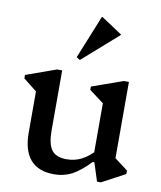

<svg xmlns="http://www.w3.org/2000/svg" viewBox="-87 -845 778 927"><g transform="rotate(10 302.0 -381.0)"><path d="M241 13Q164 13 125 -31.5Q86 -76 86 -164V-401L129 -332L20 -418V-435L168 -488H193V-194Q193 -127 214.5 -98Q236 -69 288 -69Q329 -69 363 -87Q397 -105 430 -142V-78H415Q367 -28 328 -7.5Q289 13 241 13ZM452 12 423 -78H414V-402L457 -333L343 -419V-435L495 -489H520V-85L479 -146L585 -66V-49L471 12ZM268 -552 251 -563 337 -775H341L442 -708V-705Z"/></g></svg>

Font: Platypi Light
Style: Regular
Weight: 400
Version: Version 1.200